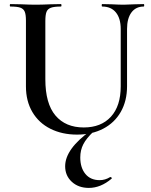

<svg xmlns="http://www.w3.org/2000/svg" viewBox="-20 -645 741 940"><path d="M480 -613Q478 -613 478 -619Q478 -625 480 -625L526 -624Q564 -622 586 -622Q604 -622 640 -624L684 -625Q686 -625 686 -619Q686 -613 684 -613Q645 -613 623.5 -584Q602 -555 602 -503V-223Q602 -151 571.5 -97.5Q541 -44 485.5 -15Q430 14 357 14Q284 14 227 -14.5Q170 -43 138.5 -96.5Q107 -150 107 -222V-544Q107 -574 101 -588Q95 -602 79.5 -607.5Q64 -613 31 -613Q28 -613 28 -619Q28 -625 31 -625L83 -624Q127 -622 154 -622Q184 -622 228 -624L278 -625Q281 -625 281 -619Q281 -613 278 -613Q245 -613 229 -607Q213 -601 207.5 -586.5Q202 -572 202 -542V-257Q202 -138 251.5 -79.5Q301 -21 390 -21Q475 -21 523 -73.5Q571 -126 571 -222V-503Q571 -555 547.5 -584Q524 -613 480 -613ZM373 126Q373 176 398 206.5Q423 237 468 237Q495 237 519 222H521Q524 222 526.5 225Q529 228 526 230Q473 275 415 275Q364 275 331.5 245Q299 215 299 169Q299 84 425 -6L438 -1Q403 32 388 61Q373 90 373 126Z"/></svg>

Font: Cormorant Garamond SemiBold
Style: Regular
Weight: 600
Designer: Christian Thalmann (Catharsis Fonts)
Foundry: Catharsis Fonts
Version: Version 4.000